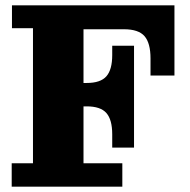

<svg xmlns="http://www.w3.org/2000/svg" viewBox="-20 -702 714 722"><path d="M24 0V-88H104V-596H25V-682H294V-88H440V0ZM294 -592V-682H636V-592ZM294 -302V-390H484V-302ZM546 -482Q546 -540 523.5 -566Q501 -592 446 -592H636V-418H546ZM306 -390Q358 -390 380 -415Q402 -440 402 -495V-530H484V-390ZM402 -197Q402 -252 380 -277Q358 -302 306 -302H484V-147H402Z"/></svg>

Font: Montagu Slab
Style: Bold
Weight: 700
Designer: Florian Karsten
Foundry: Florian Karsten
Version: Version 1.000